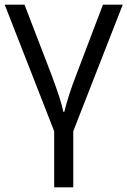

<svg xmlns="http://www.w3.org/2000/svg" viewBox="-20 -555 541 815"><path d="M291 240.2H210V2L0 -535.2H84L199.2 -235.8Q239.7 -127.4 249 -80.1H252.9Q269 -147.5 303.2 -235.8L417 -535.2H501L291 2Z"/></svg>

Font: OpenSans
Style: Regular
Weight: 400
Foundry: Ascender Corporation
Version: Version 1.10